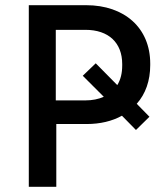

<svg xmlns="http://www.w3.org/2000/svg" viewBox="-20 -720 641 740"><path d="M91 0H197V-242H314C366 -242 412 -253 450 -274L504 -219L556 -270L507 -320C541 -358 559 -409 559 -469V-475C559 -612 460 -700 312 -700H91ZM195 -333V-605H309C399 -605 451 -555 451 -473V-468C451 -438 445 -413 432 -392L349 -476L299 -428L380 -347C360 -338 336 -333 308 -333Z"/></svg>

Font: Fixel Text Medium
Style: Regular
Weight: 500
Width: 4
Designer: AlfaBravo + MacPaw
Foundry: Kyrylo Tkachov, Marchela Mozhyna, Serhii Makarenko, Maria Weinstein, Zakhar Kryvoshyya
Version: Version 1.211